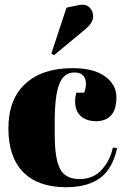

<svg xmlns="http://www.w3.org/2000/svg" viewBox="-20 -770 523 800"><path d="M290 -468Q246 -468 227 -420Q208 -372 208 -261V-209Q208 -110 230 -67Q252 -24 311 -24Q370 -24 405 -64Q440 -104 450 -155L468 -153Q449 -67 398 -29Q346 10 255 10Q139 10 77 -52.5Q15 -115 15 -235.5Q15 -356 85.5 -421Q156 -486 282 -486Q371 -486 418 -451.5Q465 -417 465 -365Q465 -313 442.5 -289Q420 -265 380.5 -265Q341 -265 317 -286Q293 -307 293 -348Q293 -366 298 -384H331Q338 -404 338 -420Q338 -468 290 -468ZM194 -547 257 -738 304 -748Q335 -755 351.5 -740.5Q368 -726 368 -701.5Q368 -677 339 -651L205 -540Z"/></svg>

Font: Abril Fatface
Style: Regular
Weight: 400
Designer: Veronika Burian, Jos Scaglione
Foundry: TypeTogether
Version: Version 1.001